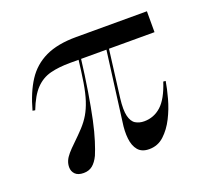

<svg xmlns="http://www.w3.org/2000/svg" viewBox="-83 -516 679 627"><g transform="rotate(-20 256.5 -202.0)"><path d="M29.8 -235.5 21 -237.1Q37.1 -296 62.5 -335.1Q87.9 -374.2 130.2 -394.4Q172.6 -414.5 237.1 -414.5H483.1V-341.9H190.3Q150 -341.9 120.6 -334.3Q91.1 -326.6 69.4 -304Q47.6 -281.5 29.8 -235.5ZM108.9 11.3Q89.5 11.3 79.8 1.6Q70.2 -8.1 70.2 -22.6Q70.2 -33.9 74.6 -44.4Q79 -54.8 88.7 -66.1Q98.4 -77.4 112.9 -91.1Q133.9 -111.3 149.6 -128.2Q165.3 -145.2 176.2 -163.7Q187.1 -182.3 195.2 -206.9Q203.2 -231.5 208.9 -266.1Q214.5 -300.8 220.2 -350H229Q221 -284.7 212.5 -232.7Q204 -180.6 195.6 -141.1Q187.1 -101.6 178.2 -73.8Q169.4 -46 162.1 -29Q152.4 -8.9 139.9 1.2Q127.4 11.3 108.9 11.3ZM337.1 11.3Q311.3 11.3 298.4 -4Q285.5 -19.4 282.7 -45.2Q279.8 -71 284.7 -102.4L316.9 -349.2H325.8L304 -177.4Q299.2 -137.9 304.4 -116.5Q309.7 -95.2 322.6 -87.5Q335.5 -79.8 352.4 -79.8Q386.3 -79.8 411.7 -102.8Q437.1 -125.8 454.8 -180.6L462.9 -179.8Q458.9 -154.8 450 -122.2Q441.1 -89.5 425.8 -59.3Q410.5 -29 388.7 -8.9Q366.9 11.3 337.1 11.3Z"/></g></svg>

Font: Playfair 144pt
Style: Regular
Weight: 400
Designer: Claus Eggers Sørensen
Foundry: Claus Eggers Sørensen
Version: Version 2.001;gftools[0.9.30]